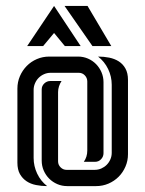

<svg xmlns="http://www.w3.org/2000/svg" viewBox="-20 -632 494 652"><path d="M177.2 -84Q177.2 -72.3 185.8 -63.7Q194.3 -55.2 206.1 -55.2H301.3Q313.5 -55.2 324 -59.8Q334.5 -64.5 342.3 -72.3Q350.1 -80.1 354.7 -90.6Q359.4 -101.1 359.4 -113.3V-344.2Q359.4 -372.1 347.2 -397.5Q335 -422.9 313 -439.9Q332.5 -439.9 350.8 -436.3Q369.1 -432.6 383.3 -423.6Q397.5 -414.6 406 -399.2Q414.6 -383.8 414.6 -360.4V-108.4Q414.6 -85.9 406 -66.2Q397.5 -46.4 382.8 -31.7Q368.2 -17.1 348.4 -8.5Q328.6 0 306.2 0H208.5Q190.4 0 174.6 -6.8Q158.7 -13.7 147 -25.4Q135.3 -37.1 128.4 -53Q121.6 -68.8 121.6 -86.9V-328.1Q121.6 -340.3 130.4 -348.6Q139.2 -356.9 150.9 -356.9H189Q183.6 -348.6 180.4 -338.9Q177.2 -329.1 177.2 -319.3ZM276.4 -355.5Q276.4 -367.2 268.1 -376Q259.8 -384.8 247.6 -384.8H151.9Q140.1 -384.8 129.6 -380.1Q119.1 -375.5 111.3 -367.7Q103.5 -359.9 98.9 -349.1Q94.2 -338.4 94.2 -326.7V-95.7Q94.2 -67.9 106.2 -42.5Q118.2 -17.1 140.1 0Q120.6 0 102.3 -3.7Q84 -7.3 70.1 -16.6Q56.2 -25.9 47.6 -41Q39.1 -56.2 39.1 -79.6V-331.1Q39.1 -353.5 47.6 -373.3Q56.2 -393.1 70.8 -408Q85.4 -422.9 105.2 -431.4Q125 -439.9 147.5 -439.9H245.1Q262.7 -439.9 278.6 -433.1Q294.4 -426.3 306.2 -414.3Q317.9 -402.3 324.7 -386.5Q331.5 -370.6 331.5 -353V-111.8Q331.5 -100.1 323.2 -91.3Q314.9 -82.5 302.7 -82.5H264.6Q276.4 -99.1 276.4 -120.6ZM72.3 -475.6 163.6 -611.8 253.9 -475.6H200.2L163.6 -520L126.5 -475.6ZM277.3 -611.8 357.9 -475.6H293.9L199.2 -611.8Z"/></svg>

Font: Isar CAT
Style: Regular
Weight: 400
Designer: Digitized by Peter Wiegel
Foundry: CAT-Fonts, Peter Wiegel
Version: Version 1.000; ttfautohint (v1.3)